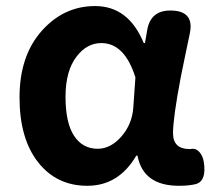

<svg xmlns="http://www.w3.org/2000/svg" viewBox="-20 -594 703 628"><path d="M571.3 -341.8Q545.9 -208 545.9 -158.2Q545.9 -106.4 600.6 -106.4H602.5Q620.1 -110.4 631.8 -97.2Q643.6 -84 646.5 -64.5Q656.2 -3.9 622.1 7.8Q598.6 13.7 565.4 13.7Q448.2 13.7 429.7 -85H425.8Q368.2 13.7 265.6 13.7Q165 13.7 104.5 -63.5Q43.9 -140.6 43.9 -275.4Q43.9 -411.1 116.2 -492.7Q188.5 -574.2 291 -574.2Q400.4 -574.2 450.2 -453.1H454.1L461.9 -498Q473.6 -559.6 537.1 -559.6Q617.2 -559.6 600.6 -483.4Q595.7 -460.9 585.9 -413.1Q576.2 -365.2 571.3 -341.8ZM231.4 -410.2Q194.3 -363.3 194.3 -277.3Q194.3 -192.4 222.2 -149.9Q250 -107.4 299.8 -107.4Q341.8 -107.4 377 -147.5Q412.1 -187.5 416 -242.2L422.9 -340.8Q387.7 -453.1 311.5 -453.1Q264.6 -453.1 231.4 -410.2Z"/></svg>

Font: GenSenMaruGothic TW TTF Bold
Style: Regular
Weight: 700
Version: Version 1.301